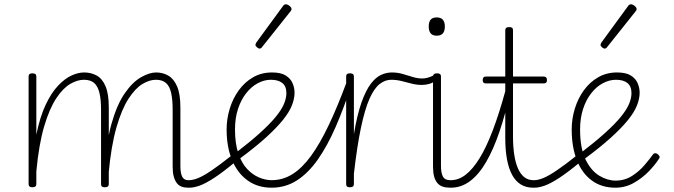

<svg xmlns="http://www.w3.org/2000/svg" viewBox="-20 -856 3135 893"><path d="M856 17Q838 17 824.5 12Q811 7 802 -5Q793 -17 788 -35.5Q783 -54 783 -81V-346Q783 -393 776 -424Q769 -455 752 -470Q735 -485 705 -485Q675 -485 642 -465Q609 -445 577.5 -396.5Q546 -348 521.5 -263Q497 -178 485 -48H469Q472 -185 497.5 -276.5Q523 -368 559.5 -421Q596 -474 635.5 -496.5Q675 -519 706 -519Q737 -519 762.5 -504.5Q788 -490 803.5 -454.5Q819 -419 819 -356V-83Q819 -52 827 -35Q835 -18 856 -18Q863 -18 866.5 -12.5Q870 -7 870 -0.5Q870 6 866.5 11.5Q863 17 856 17ZM130 15Q122 15 117.5 11.5Q113 8 113 0V-500Q113 -508 117.5 -511.5Q122 -515 130 -515Q140 -515 144.5 -511.5Q149 -508 149 -500V-230Q166 -313 192.5 -369Q219 -425 250.5 -458Q282 -491 313 -505Q344 -519 371 -519Q404 -519 430 -504.5Q456 -490 471 -454.5Q486 -419 486 -356V0Q486 8 481.5 11.5Q477 15 468 15Q458 15 454 11.5Q450 8 450 0V-346Q450 -393 442.5 -424Q435 -455 418 -470Q401 -485 370 -485Q340 -485 306.5 -465.5Q273 -446 241.5 -398.5Q210 -351 185.5 -268.5Q161 -186 149 -59V0Q149 8 144.5 11.5Q140 15 130 15Z M860 17Q851 17 846 11.5Q841 6 841 -0.5Q841 -7 846 -12.5Q851 -18 860 -18Q877 -18 901 -27.5Q925 -37 963 -62.5Q1001 -88 1060 -135Q1066 -139 1071.5 -137Q1077 -135 1081 -129.5Q1085 -124 1084.5 -117.5Q1084 -111 1078 -106Q1018 -56 977.5 -29.5Q937 -3 909.5 7Q882 17 860 17Z M1074 -143Q1143 -196 1189 -237.5Q1235 -279 1262 -312Q1289 -345 1300.5 -372Q1312 -399 1312 -423Q1312 -455 1293 -470Q1274 -485 1240 -485Q1209 -485 1179 -469Q1149 -453 1125 -422.5Q1101 -392 1087 -349.5Q1073 -307 1073 -254Q1073 -188 1088.5 -142.5Q1104 -97 1129.5 -70Q1155 -43 1185 -30.5Q1215 -18 1243 -18Q1251 -18 1255 -12.5Q1259 -7 1259 -0.5Q1259 6 1255 11.5Q1251 17 1243 17Q1179 17 1132 -16.5Q1085 -50 1059.5 -111Q1034 -172 1034 -254Q1034 -303 1048.5 -350.5Q1063 -398 1090.5 -436Q1118 -474 1157 -496.5Q1196 -519 1245 -519Q1287 -519 1309.5 -504.5Q1332 -490 1341 -468.5Q1350 -447 1350 -425Q1350 -397 1337.5 -365.5Q1325 -334 1295.5 -297.5Q1266 -261 1217 -216.5Q1168 -172 1095 -118Z M1243 17Q1235 17 1231 11.5Q1227 6 1227 -0.5Q1227 -7 1231 -12.5Q1235 -18 1243 -18Q1296 -18 1341 -46.5Q1386 -75 1427 -131.5Q1468 -188 1508.5 -273Q1549 -358 1591 -471Q1594 -479 1600.5 -479.5Q1607 -480 1612.5 -475.5Q1618 -471 1615 -463Q1580 -355 1541.5 -266.5Q1503 -178 1458.5 -114.5Q1414 -51 1361 -17Q1308 17 1243 17Z M1187 -630Q1182 -630 1175 -636Q1168 -642 1168 -648Q1168 -650 1169.5 -652.5Q1171 -655 1172 -658L1297 -829Q1300 -833 1303 -834.5Q1306 -836 1310 -836Q1315 -836 1321 -832.5Q1327 -829 1331.5 -824Q1336 -819 1336 -814Q1336 -811 1335 -809Q1334 -807 1331 -803L1198 -636Q1194 -630 1187 -630Z M1607 15Q1598 15 1594 11.5Q1590 8 1590 0V-500Q1590 -508 1594 -511.5Q1598 -515 1607 -515Q1617 -515 1621.5 -511.5Q1626 -508 1626 -500V-232Q1641 -322 1661 -378.5Q1681 -435 1704 -465.5Q1727 -496 1752 -507.5Q1777 -519 1803 -519Q1810 -519 1813 -514Q1816 -509 1815 -502Q1814 -495 1810.5 -490Q1807 -485 1800 -485Q1771 -485 1745.5 -465Q1720 -445 1698.5 -396.5Q1677 -348 1659 -263Q1641 -178 1626 -48V0Q1626 8 1621.5 11.5Q1617 15 1607 15Z M1942 -461Q1918 -461 1895 -467Q1872 -473 1848 -479Q1824 -485 1797 -485Q1791 -485 1788 -490Q1785 -495 1785 -502Q1785 -509 1789 -514Q1793 -519 1802 -519Q1829 -519 1853 -512Q1877 -505 1899.5 -498Q1922 -491 1944 -491Q1956 -491 1969 -494.5Q1982 -498 1996 -505Q2002 -508 2006.5 -503.5Q2011 -499 2013 -492.5Q2015 -486 2010 -483Q1992 -470 1975.5 -465.5Q1959 -461 1942 -461Z M2074 17Q2054 17 2039 12Q2024 7 2014 -5Q2004 -17 1999 -35.5Q1994 -54 1994 -81V-500Q1994 -508 1999 -511.5Q2004 -515 2012 -515Q2022 -515 2026.5 -511.5Q2031 -508 2031 -500V-83Q2031 -52 2040 -35Q2049 -18 2074 -18Q2082 -18 2085 -12.5Q2088 -7 2088 -0.5Q2088 6 2084.5 11.5Q2081 17 2074 17ZM2011 -690Q1992 -690 1983 -701Q1974 -712 1974 -733Q1974 -754 1983 -764.5Q1992 -775 2011 -775Q2030 -775 2039.5 -764.5Q2049 -754 2049 -733Q2049 -711 2039.5 -700.5Q2030 -690 2011 -690Z M2077 17Q2068 17 2063 11.5Q2058 6 2058 -0.5Q2058 -7 2063 -12.5Q2068 -18 2077 -18Q2113 -18 2146 -43.5Q2179 -69 2210.5 -120Q2242 -171 2272 -250Q2302 -329 2331 -435Q2333 -442 2339 -443.5Q2345 -445 2350 -441.5Q2355 -438 2354 -430Q2331 -326 2303 -243.5Q2275 -161 2241 -102.5Q2207 -44 2166 -13.5Q2125 17 2077 17Z M2460 17Q2427 17 2402.5 2Q2378 -13 2362 -42.5Q2346 -72 2338 -115Q2330 -158 2330 -215V-468H2240Q2232 -468 2228.5 -472Q2225 -476 2225 -483Q2225 -491 2228.5 -495.5Q2232 -500 2240 -500H2330V-715Q2330 -723 2334.5 -726.5Q2339 -730 2349 -730Q2358 -730 2362 -726.5Q2366 -723 2366 -715V-500H2509Q2517 -500 2520.5 -495.5Q2524 -491 2524 -483Q2524 -476 2520.5 -472Q2517 -468 2509 -468H2366V-221Q2366 -176 2371.5 -138.5Q2377 -101 2388.5 -74Q2400 -47 2418 -32.5Q2436 -18 2461 -18Q2470 -18 2474 -12.5Q2478 -7 2478 -0.5Q2478 6 2473.5 11.5Q2469 17 2460 17Z M2465 17Q2456 17 2451 11.5Q2446 6 2446 -0.5Q2446 -7 2451 -12.5Q2456 -18 2465 -18Q2482 -18 2506 -27.5Q2530 -37 2568 -62.5Q2606 -88 2665 -135Q2671 -139 2676.5 -137Q2682 -135 2686 -129.5Q2690 -124 2689.5 -117.5Q2689 -111 2683 -106Q2623 -56 2582.5 -29.5Q2542 -3 2514.5 7Q2487 17 2465 17Z M2842 17Q2778 17 2732.5 -16.5Q2687 -50 2663 -111Q2639 -172 2639 -254Q2639 -303 2653.5 -350.5Q2668 -398 2695.5 -436Q2723 -474 2762 -496.5Q2801 -519 2850 -519Q2892 -519 2914.5 -504.5Q2937 -490 2946 -468.5Q2955 -447 2955 -425Q2955 -397 2942.5 -365.5Q2930 -334 2900.5 -297.5Q2871 -261 2822 -216.5Q2773 -172 2700 -118L2679 -143Q2748 -196 2794 -237.5Q2840 -279 2867 -312Q2894 -345 2905.5 -372Q2917 -399 2917 -423Q2917 -455 2898 -470Q2879 -485 2845 -485Q2814 -485 2784 -469Q2754 -453 2730 -422.5Q2706 -392 2692 -349.5Q2678 -307 2678 -254Q2678 -166 2703.5 -114Q2729 -62 2767 -39Q2805 -16 2843 -16Q2886 -16 2920 -38Q2954 -60 2978.5 -89Q3003 -118 3018 -139Q3023 -144 3028.5 -143.5Q3034 -143 3039 -139Q3044 -135 3047 -129.5Q3050 -124 3045 -118Q3029 -92 2999 -60.5Q2969 -29 2929 -6Q2889 17 2842 17Z M2792 -630Q2787 -630 2780 -636Q2773 -642 2773 -648Q2773 -650 2774.5 -652.5Q2776 -655 2777 -658L2902 -829Q2905 -833 2908 -834.5Q2911 -836 2915 -836Q2920 -836 2926 -832.5Q2932 -829 2936.5 -824Q2941 -819 2941 -814Q2941 -811 2940 -809Q2939 -807 2936 -803L2803 -636Q2799 -630 2792 -630Z"/></svg>

Font: Playwrite FR Moderne Thin
Style: Regular
Weight: 250
Version: Version 1.002